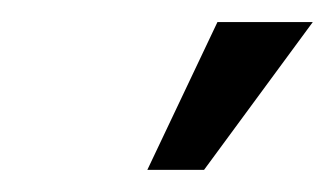

<svg xmlns="http://www.w3.org/2000/svg" viewBox="-20 -711 305 175"><path d="M114.3 -556.2 178.2 -690.9H265.1L166 -556.2Z"/></svg>

Font: Crushed
Style: Regular
Weight: 400
Width: 3
Designer: Astigmatic (AOETI)
Foundry: Astigmatic (AOETI)
Version: Version 001.000